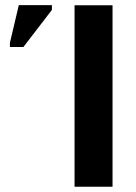

<svg xmlns="http://www.w3.org/2000/svg" viewBox="-20 -708 514 728"><path d="M262.7 0V-688H406.7V0ZM17.6 -529.8V-545.9L51.3 -688.5H176.8V-670.4L68.8 -529.8Z"/></svg>

Font: Liberation Sans
Style: Bold
Weight: 700
Designer: Steve Matteson
Foundry: Ascender Corporation
Version: Version 2.1.5